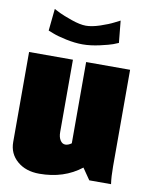

<svg xmlns="http://www.w3.org/2000/svg" viewBox="-84 -791 662 861"><g transform="rotate(10 247.5 -360.0)"><path d="M371.1 -717.8 395 -730 404.8 -629.9Q396 -626 380.6 -620.1Q365.2 -614.3 323 -604.7Q280.8 -595.2 245.1 -595.2Q209.5 -595.2 169.4 -603.8Q129.4 -612.3 107.4 -621.1L85 -629.9L95.2 -730Q105.5 -724.6 122.1 -716.3Q138.7 -708 178.5 -694.1Q218.3 -680.2 245.1 -680.2Q272 -680.2 309.3 -692.6Q346.7 -705.1 371.1 -717.8ZM15.1 -520H214.8V-189.9Q214.8 -167.5 223.9 -153.3Q232.9 -139.2 247.1 -139.2Q259.8 -139.2 274.9 -149.9V-520H475.1V-80.1Q475.1 -33.2 480 0H380.9L345.2 -51.8Q266.6 9.8 154.8 9.8Q92.8 9.8 54 -23.7Q15.1 -57.1 15.1 -109.9Z"/></g></svg>

Font: Mikodacs
Style: Regular
Weight: 400
Designer: gluk (gluksza@wp.pl)
Foundry: gluk (gluksza@wp.pl)
Version: Version 0.28